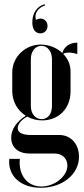

<svg xmlns="http://www.w3.org/2000/svg" viewBox="-20 -714 396 909"><path d="M150 -620C141 -650 160 -677 194 -689L191 -694C154 -684 133 -650 133 -609C133 -576 147 -556 171 -556C191 -556 205 -571 205 -591C205 -611 191 -626 172 -626C165 -626 158 -624 150 -620ZM173 175C276 175 354 111 354 28C354 -32 316 -75 260 -75H126C86 -75 64 -86 64 -107C64 -127 81 -147 109 -162C130 -150 154 -144 180 -144C258 -144 314 -201 314 -281V-375C314 -407 302 -436 279 -459C285 -463 295 -465 306 -465C320 -465 334 -462 346 -458V-512C310 -512 284 -494 275 -463C249 -488 211 -503 173 -503C99 -503 38 -444 38 -371V-284C38 -235 61 -192 102 -166C58 -138 33 -101 33 -63C33 -16 66 13 121 13H240C274 13 299 36 299 70C299 121 238 169 176 169C109 169 66 114 74 38H24C16 118 77 175 173 175ZM126 -212V-434C126 -471 147 -497 176 -497C205 -497 226 -471 226 -434V-212C226 -175 207 -150 177 -150C147 -150 126 -176 126 -212Z"/></svg>

Font: Moniqa SemBd Display
Style: Regular
Weight: 600
Designer: Rajesh Rajput
Foundry: Rajesh Rajput
Version: Version 1.000